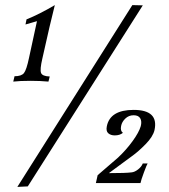

<svg xmlns="http://www.w3.org/2000/svg" viewBox="-20 -717 664 753"><path d="M540 -696 89 14 48 16 499 -697ZM175 -417 170 -397Q137 -400 101 -400Q57 -400 32 -397L37 -418Q64 -418 74 -430.5Q84 -443 94 -491L125 -634Q117 -632 101 -627Q85 -622 80 -621L84 -641Q134 -661 195 -697Q178 -631 146 -487Q136 -444 141 -431Q146 -418 175 -417ZM586 -207Q580 -181 551 -151.5Q522 -122 498 -105Q429 -54 407 -38Q474 -38 496 -41Q508 -42 521.5 -52.5Q535 -63 540 -76H559Q556 -72 544.5 -41Q533 -10 531 1H356L363 -30L443 -99Q475 -129 500 -163.5Q525 -198 532 -222Q537 -241 530 -253Q523 -265 504 -265Q485 -265 471.5 -252Q458 -239 455 -223Q451 -204 462 -196Q450 -186 430 -186Q414 -186 404.5 -194.5Q395 -203 399 -222Q412 -286 504 -286Q603 -286 586 -207Z"/></svg>

Font: GFS Artemisia
Style: Italic
Weight: 400
Italic angle: -12°
Designer: Takis Katsoulidis and George D. Matthiopoulos
Foundry: George Matthiopoulos and Takis Katsoulidis
Version: Version 1.0